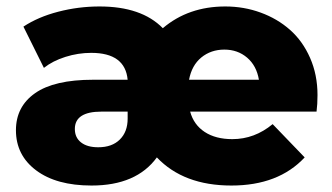

<svg xmlns="http://www.w3.org/2000/svg" viewBox="-20 -571 1039 600"><path d="M266.1 8.8Q156.2 8.8 93 -38.6Q29.8 -85.9 29.8 -164.1Q29.8 -237.8 89.6 -279.8Q149.4 -321.8 271 -321.8H378.9Q371.1 -405.8 265.1 -405.8Q224.1 -405.8 184.6 -393.3Q145 -380.9 117.2 -358.9L53.2 -487.8Q99.1 -518.1 162.1 -534.4Q225.1 -550.8 291 -550.8Q422.4 -550.8 488.8 -482.9Q568.8 -550.8 684.1 -550.8Q742.2 -550.8 794.4 -531.7Q846.7 -512.7 886.2 -477.8Q925.8 -442.9 949 -390.1Q972.2 -337.4 972.2 -273.9Q972.2 -245.1 969.2 -222.2H574.2Q585.4 -181.2 619.6 -158.7Q653.8 -136.2 706.1 -136.2Q775.4 -136.2 832 -183.1L932.1 -79.1Q850.1 8.8 703.1 8.8Q553.7 8.8 470.2 -79.1Q406.2 8.8 266.1 8.8ZM570.8 -321.8H789.1Q781.7 -365.7 752.2 -390.9Q722.7 -416 681.2 -416Q639.2 -416 609.1 -391.4Q579.1 -366.7 570.8 -321.8ZM378.9 -222.2H296.9Q213.9 -222.2 213.9 -168Q213.9 -141.1 233.2 -126Q252.4 -110.8 287.1 -110.8Q330.1 -110.8 354.5 -135Q378.9 -159.2 378.9 -200.2Z"/></svg>

Font: Montserrat ExtraBold
Style: Regular
Weight: 800
Designer: Julieta Ulanovsky
Foundry: Julieta Ulanovsky
Version: Version 9.000